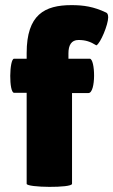

<svg xmlns="http://www.w3.org/2000/svg" viewBox="-20 -729 442 749"><path d="M84 -367V-12C84 3 261 5 261 -12V-366H325C355 -366 352 -500 330 -500H247V-521C247 -552 258 -573 286 -573C313 -573 332 -567 356 -552C372 -560 402 -633 402 -661C402 -672 399 -678 394 -680C346 -703 306 -709 259 -709C154 -709 84 -672 84 -522V-500H35C16 -500 14 -367 35 -367Z"/></svg>

Font: Lilita 2
Style: Regular
Weight: 400
Designer: Juan Montoreano
Foundry: Juan Montoreano
Version: Version 2.001